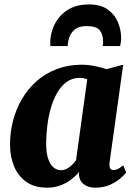

<svg xmlns="http://www.w3.org/2000/svg" viewBox="-20 -860 620 890"><path d="M488 -107.5Q485.5 -88 490.8 -79.8Q496 -71.5 506.5 -71.5Q514 -71.5 524.5 -76Q535 -80.5 551 -93.5L565 -60.5Q558 -50.5 538.5 -33.5Q519 -16.5 489.5 -3.2Q460 10 422 10Q388.5 10 368 -6.2Q347.5 -22.5 345.5 -51.5L347 -63.5Q332.5 -45.5 310.8 -28.5Q289 -11.5 260.8 -0.8Q232.5 10 198 10Q140.5 10 102.2 -16.8Q64 -43.5 45.2 -89Q26.5 -134.5 26.5 -190Q26.5 -247.5 40.8 -301.8Q55 -356 82.8 -402.8Q110.5 -449.5 151 -485Q191.5 -520.5 244 -540.2Q296.5 -560 359.5 -560Q389 -560 420.2 -553.5Q451.5 -547 473.5 -539.5L551 -560ZM384.5 -493Q377 -495.5 368.2 -497.2Q359.5 -499 349.5 -499Q315 -499 289 -480.2Q263 -461.5 244.8 -429.5Q226.5 -397.5 215.2 -357.5Q204 -317.5 199 -274.8Q194 -232 194 -192.5Q194 -153 202.8 -125.8Q211.5 -98.5 227 -84.8Q242.5 -71 263.5 -71Q273 -71 282.2 -74.5Q291.5 -78 300.5 -84.5Q309.5 -91 317.5 -99.2Q325.5 -107.5 332.5 -117.5ZM213.5 -646.5Q213.5 -651 213.2 -655Q213 -659 213 -664Q213 -692 223 -722.5Q233 -753 254.5 -779.8Q276 -806.5 309.8 -823Q343.5 -839.5 391.5 -839.5Q447 -839.5 479.8 -815.8Q512.5 -792 527 -756.2Q541.5 -720.5 541.5 -683.5Q541.5 -673 540 -663.5Q538.5 -654 537 -646.5H456Q457 -652 457.5 -657.2Q458 -662.5 458 -668.5Q457.5 -700.5 442.2 -719.8Q427 -739 381.5 -739Q347 -739 328.2 -724.5Q309.5 -710 302 -688.5Q294.5 -667 293.5 -646.5Z"/></svg>

Font: Merriweather 36pt Black
Style: Italic
Weight: 900
Italic angle: -7.8°
Version: Version 2.101